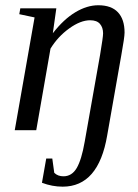

<svg xmlns="http://www.w3.org/2000/svg" viewBox="-20 -491 522 724"><path d="M449.7 -368.2Q449.7 -350.6 437.5 -283.2L384.3 19Q351.6 212.9 216.3 212.9Q176.8 212.9 138.2 198.2L154.3 106.9H177.2L184.6 160.6Q197.8 173.8 219.2 173.8Q251 173.8 269.3 142.6Q287.6 111.3 299.3 43.9L357.4 -284.2Q368.7 -351.6 368.7 -365.2Q368.7 -387.2 356.9 -400.9Q345.2 -414.6 319.8 -414.6Q283.7 -414.6 241 -383.8Q198.2 -353 170.4 -307.6L116.7 0H35.6L110.4 -425.3L52.7 -437.5L56.6 -459.5H192.4L179.2 -365.7Q220.2 -418.5 264.2 -444.8Q308.1 -471.2 350.6 -471.2Q399.9 -471.2 424.8 -444.6Q449.7 -418 449.7 -368.2Z"/></svg>

Font: Liberation Serif
Style: Italic
Weight: 400
Italic angle: -16.333°
Designer: Steve Matteson
Foundry: Ascender Corporation
Version: Version 2.1.5